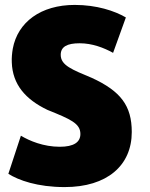

<svg xmlns="http://www.w3.org/2000/svg" viewBox="-20 -736 611 781"><path d="M223 -139C281 -139 307 -158 307 -191C307 -234 267 -251 173 -289C83 -332 31 -393 28 -482C27 -501 29 -520 32 -538C52 -646 146 -716 284 -716C373 -716 446 -692 492 -665L440 -521C402 -542 355 -560 304 -560C253 -560 227 -546 227 -513C227 -470 273 -453 354 -419C471 -365 516 -306 516 -199C516 -63 416 25 243 25C132 25 55 -3 14 -29L65 -184C100 -163 157 -139 223 -139Z"/></svg>

Font: Repo Black
Style: Regular
Weight: 900
Designer: Stefan Peev
Foundry: Context Ltd
Version: Version 1.502